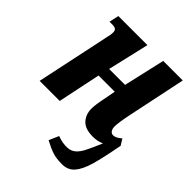

<svg xmlns="http://www.w3.org/2000/svg" viewBox="-212 -661 1014 1014"><g transform="rotate(45 295.0 -154.0)"><path d="M283 188 307 133Q346 148 383 146Q408 144 425.5 129Q443 114 457.5 86Q472 58 498 -3Q470 10 435 10Q377 10 351 -18.5Q325 -47 325 -90Q325 -118 336 -171L349 -240H228L178 0H28L110 -387L114 -407Q122 -437 122 -455Q122 -470 114 -476Q106 -482 87 -482H68L80 -536H297L243 -304H362L415 -536H561L493 -211Q478 -138 478 -111Q478 -92 485.5 -81.5Q493 -71 505 -71Q517 -71 527 -76.5Q537 -82 552 -94L573 -60Q552 52 535 110.5Q518 169 492 198.5Q466 228 423 228Q380 228 351 218.5Q322 209 283 188Z"/></g></svg>

Font: Noto Serif CondExtraBold
Style: Italic
Weight: 800
Width: 3
Italic angle: -12°
Designer: Monotype Design Team
Foundry: Monotype Imaging Inc.
Version: Version 1.001